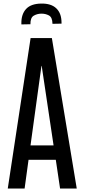

<svg xmlns="http://www.w3.org/2000/svg" viewBox="-20 -1077 483 1097"><path d="M24.4 0H120.6L143.1 -164.1H298.8L323.2 0H418.5L276.4 -859.4H154.8ZM154.3 -246.1 216.8 -700.2H218.3L286.1 -246.1ZM102.1 -937.5 153.8 -938.5C153.5 -963.5 159.7 -979.8 172.6 -987.3C185.5 -994.8 199.7 -998.7 215.3 -999C231.6 -999.3 246.3 -995.9 259.5 -988.8C272.7 -981.6 279.5 -965.7 279.8 -940.9L331.5 -941.9V-949.2C331.2 -984 321.2 -1010.8 301.5 -1029.5C281.8 -1048.3 253.1 -1057.3 215.3 -1056.6C176.3 -1056 147.5 -1045.7 129.2 -1025.9C110.8 -1006 101.7 -978.7 102.1 -943.8Z"/></svg>

Font: Antonio
Style: Regular
Weight: 400
Designer: Vernon Adams
Foundry: Vernon Adams
Version: Version 1.002